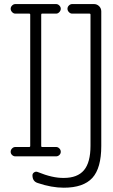

<svg xmlns="http://www.w3.org/2000/svg" viewBox="-20 -750 540 921"><path d="M430.7 -730.5Q445.3 -730.5 455.6 -720.2Q465.8 -710 465.8 -695.3V-49.8Q465.8 56.6 422.9 103.5Q379.9 150.4 286.1 150.4Q227.5 150.4 161.1 127.9Q135.7 120.1 135.7 90.8Q135.7 82 144 76.7Q152.3 71.3 161.1 75.2Q232.4 104.5 286.1 103.5Q351.6 103.5 382.8 66.4Q414.1 29.3 414.1 -50.8V-679.7Q414.1 -684.6 409.2 -684.6H326.2Q317.4 -684.6 310.5 -691.9Q303.7 -699.2 303.7 -708Q303.7 -716.8 310.5 -723.6Q317.4 -730.5 326.2 -730.5ZM120.1 -44.9Q125 -44.9 125 -49.8V-679.7Q125 -684.6 120.1 -684.6H53.7Q44.9 -684.6 38.1 -691.9Q31.2 -699.2 31.2 -708Q31.2 -716.8 38.1 -723.6Q44.9 -730.5 53.7 -730.5H249Q257.8 -730.5 264.6 -723.6Q271.5 -716.8 271.5 -708Q271.5 -699.2 264.6 -691.9Q257.8 -684.6 249 -684.6H181.6Q177.7 -684.6 177.7 -679.7V-49.8Q177.7 -44.9 181.6 -44.9H249Q257.8 -44.9 264.6 -38.1Q271.5 -31.2 271.5 -22Q271.5 -12.7 264.6 -6.3Q257.8 0 249 0H53.7Q44.9 0 38.1 -6.3Q31.2 -12.7 31.2 -22Q31.2 -31.2 38.1 -38.1Q44.9 -44.9 53.7 -44.9Z"/></svg>

Font: Rounded-L Mgen+ 1m light
Style: Regular
Weight: 200
Designer: [Source Han Sans]
Ryoko NISHIZUKA  (kana & ideographs); Paul D. Hunt (Latin, Greek & Cyrillic); Wenlong ZHANG  (bopomofo
Version: Version 1.059.20150602